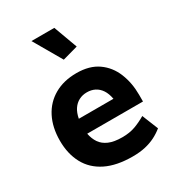

<svg xmlns="http://www.w3.org/2000/svg" viewBox="-184 -858 883 975"><g transform="rotate(-30 257.5 -370.5)"><path d="M490 -204V-244Q490 -313 466.5 -371Q443 -429 394 -463.5Q345 -498 269 -498Q194 -498 139 -466.5Q84 -435 54.5 -377.5Q25 -320 25 -242Q25 -165 56 -107.5Q87 -50 149.5 -19Q212 12 306 12Q348 12 380.5 4.5Q413 -3 439.5 -16.5Q466 -30 488 -48L450 -142Q418 -123 385 -111Q352 -99 309 -99Q261 -99 231 -112Q201 -125 185 -148.5Q169 -172 163 -204ZM164 -291Q170 -323 184 -344Q198 -365 219 -376Q240 -387 266 -387Q292 -387 312.5 -376.5Q333 -366 347 -345Q361 -324 367 -291ZM248 -589 338 -614 287 -753H153Z"/></g></svg>

Font: Catamaran
Style: Bold
Weight: 700
Designer: Pria Ravichandran
Version: Version 2.000